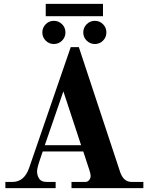

<svg xmlns="http://www.w3.org/2000/svg" viewBox="-20 -974 770 994"><path d="M442.9 -92.8 411.1 -189.9H201.2L186 -145Q171.9 -103.5 171.9 -86.9Q171.9 -65.4 182.9 -48.8Q193.8 -32.2 221.2 -32.2H268.1V0H7.8V-32.2H44.9Q105.5 -32.2 130.9 -105L346.2 -730H388.2L602.1 -83Q619.6 -32.2 661.1 -32.2H722.2V0H350.1V-32.2H421.9Q433.6 -32.2 441.4 -41.5Q449.2 -50.8 449.2 -64Q449.2 -73.7 442.9 -92.8ZM308.1 -501 211.9 -222.2H399.9ZM428.7 -848.6Q446.3 -866.2 471.2 -866.2Q496.1 -866.2 513.4 -848.6Q530.8 -831.1 530.8 -806.2Q530.8 -781.2 513.4 -763.7Q496.1 -746.1 471.2 -746.1Q446.3 -746.1 428.7 -763.7Q411.1 -781.2 411.1 -806.2Q411.1 -831.1 428.7 -848.6ZM216.6 -848.6Q233.9 -866.2 258.8 -866.2Q283.7 -866.2 301.3 -848.6Q318.8 -831.1 318.8 -806.2Q318.8 -781.2 301.3 -763.7Q283.7 -746.1 258.8 -746.1Q233.9 -746.1 216.6 -763.7Q199.2 -781.2 199.2 -806.2Q199.2 -831.1 216.6 -848.6ZM216.8 -890.1V-954.1H513.2V-890.1Z"/></svg>

Font: Flanker Steampunk
Style: Bold
Weight: 700
Designer: Alexey Kryukov, Leonardo Di Lena
Foundry: Alexey Kryukov, Leonardo Di Lena
Version: 1.210